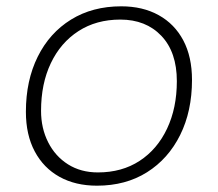

<svg xmlns="http://www.w3.org/2000/svg" viewBox="-20 -576 690 608"><path d="M287 12Q219 12 168.5 -16Q118 -44 90 -96.5Q62 -149 62 -222Q62 -321 99.5 -396.5Q137 -472 205 -514Q273 -556 364 -556Q432 -556 482.5 -528Q533 -500 560.5 -448Q588 -396 588 -323Q588 -224 550.5 -148.5Q513 -73 445.5 -30.5Q378 12 287 12ZM290 -30Q366 -30 422 -66.5Q478 -103 509 -168.5Q540 -234 540 -319Q540 -411 491 -462.5Q442 -514 361 -514Q285 -514 228.5 -477.5Q172 -441 141 -376Q110 -311 110 -225Q110 -170 132.5 -125.5Q155 -81 195.5 -55.5Q236 -30 290 -30Z"/></svg>

Font: Azeret Mono Thin Thin
Style: Italic
Weight: 250
Italic angle: -12°
Version: Version 1.002